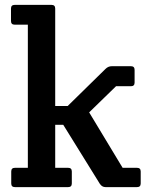

<svg xmlns="http://www.w3.org/2000/svg" viewBox="-20 -766 606 786"><path d="M206 -731V-332H257L412 -484Q423 -495 438 -495H516Q531 -495 531 -480V-428Q531 -413 516 -413H455L345 -306L482 -79H541Q556 -79 556 -64V-15Q556 0 541 0H412Q398 0 389 -13L239 -255H206V-79H259Q274 -79 274 -64V-15Q274 0 259 0H41Q26 0 26 -15V-64Q26 -79 41 -79H94V-665H40Q25 -665 25 -680V-731Q25 -746 40 -746H191Q206 -746 206 -731Z"/></svg>

Font: Crete Round
Style: Regular
Weight: 400
Designer: Veronika Burian
Foundry: TypeTogether
Version: Version 1.001